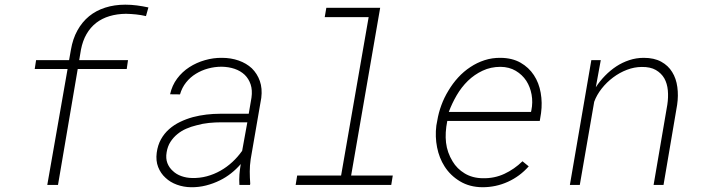

<svg xmlns="http://www.w3.org/2000/svg" viewBox="-20 -783 2975 813"><path d="M180.2 0H225.6L309.1 -490.7H516.6L522 -528.3H315.4L322.8 -572.8Q330.1 -610.4 346.4 -638.7Q362.8 -667 387.7 -686.5Q412.1 -705.1 443.6 -714.6Q475.1 -724.1 513.2 -724.6Q535.2 -724.1 556.2 -721.9Q577.1 -719.7 598.1 -714.8L608.4 -751.5Q584 -756.8 559.8 -760Q535.6 -763.2 510.7 -763.2Q464.4 -763.2 425.5 -750.7Q386.7 -738.3 357.4 -714.4Q327.6 -689.9 307.9 -654.3Q288.1 -618.7 280.3 -572.3L272.5 -528.3H132.8L127 -490.7H266.1Z M993.7 0H1038.6L1039.6 -5.4Q1037.6 -31.2 1037.6 -56.9Q1037.6 -82.5 1041.5 -108.9L1086.4 -368.7Q1091.3 -408.7 1080.3 -439.9Q1069.3 -471.2 1046.4 -493.7Q1023.4 -515.1 990.7 -526.6Q958 -538.1 919.9 -538.1Q883.8 -538.6 847.9 -528.3Q812 -518.1 781.7 -498.5Q751.5 -479 730 -450.2Q708.5 -421.4 700.2 -383.8L742.2 -383.3Q750.5 -412.1 768.1 -434.1Q785.6 -456.1 809.6 -470.7Q833.5 -485.4 861.3 -492.9Q889.2 -500.5 918.5 -500.5Q948.2 -500 973.4 -491.5Q998.5 -482.9 1016.1 -466.3Q1033.2 -449.7 1041.3 -425.5Q1049.3 -401.4 1044.9 -369.6L1033.2 -301.3H911.6Q883.8 -301.3 854.2 -297.9Q824.7 -294.4 796.9 -287.1Q768.6 -279.3 742.7 -266.8Q716.8 -254.4 696.3 -236.3Q675.3 -217.8 661.6 -193.1Q647.9 -168.5 643.6 -136.2Q639.2 -102.5 649.7 -75.7Q660.2 -48.8 680.7 -30.3Q700.7 -11.2 729 -1Q757.3 9.3 788.6 9.8Q821.3 10.3 852.3 2.4Q883.3 -5.4 911.6 -19.5Q936.5 -31.7 958.7 -49.3Q981 -66.9 999.5 -88.4Q995.6 -65.9 993.9 -44.4Q992.2 -22.9 993.7 0ZM792.5 -29.3Q769 -29.8 747.8 -37.4Q726.6 -44.9 711.9 -59.1Q696.3 -72.8 688.7 -92.5Q681.2 -112.3 685.5 -137.7Q689.5 -163.1 701.7 -182.1Q713.9 -201.2 731.4 -215.3Q748 -229 768.8 -238Q789.6 -247.1 812 -252.4Q837.9 -259.8 865 -262.5Q892.1 -265.1 916.5 -265.1H1027.3L1005.4 -144.5Q987.3 -118.7 964.1 -97.2Q940.9 -75.7 914.1 -60.5Q886.7 -44.9 856 -36.6Q825.2 -28.3 792.5 -29.3Z M1361.8 -750 1355 -710.4H1541L1424.3 -39.6H1238.3L1231.9 0H1636.7L1643.1 -39.6H1466.8L1589.8 -750Z M2022.9 9.8Q2080.1 9.8 2130.6 -13.2Q2181.2 -36.1 2218.8 -78.6L2192.4 -100.1Q2157.7 -66.4 2115.7 -46.9Q2073.7 -27.3 2024.4 -28.3Q1980.5 -28.8 1947.8 -48.6Q1915 -68.4 1896.5 -99.6Q1873.5 -137.2 1868.7 -179Q1863.8 -220.7 1874 -271H2265.6L2271 -304.2Q2276.9 -348.1 2269.5 -390.1Q2262.2 -432.1 2240.7 -464.8Q2219.2 -497.6 2184.1 -517.6Q2148.9 -537.6 2100.1 -538.1Q2064 -538.6 2031.7 -528.1Q1999.5 -517.6 1971.7 -499Q1943.4 -480.5 1919.9 -454.8Q1896.5 -429.2 1878.9 -399.4Q1860.8 -370.1 1848.9 -337.6Q1836.9 -305.2 1831.5 -272L1827.6 -251Q1821.8 -204.1 1830.8 -158.9Q1839.8 -113.8 1862.3 -78.6Q1886.7 -40 1927.5 -15.4Q1968.3 9.3 2022.9 9.8ZM2099.6 -500Q2136.2 -499.5 2163.8 -483.2Q2191.4 -466.8 2208.5 -440.9Q2225.1 -415 2231 -382.3Q2236.8 -349.6 2230 -315.9L2228.5 -309.1H1880.4Q1893.6 -344.7 1913.6 -379.2Q1933.6 -413.6 1961.4 -440.9Q1988.8 -467.3 2023.4 -483.6Q2058.1 -500 2099.6 -500Z M2393.1 0H2435.1L2496.1 -352.1Q2506.8 -381.3 2527.8 -408Q2548.8 -434.6 2576.2 -455.1Q2603.5 -475.6 2634.8 -487.5Q2666 -499.5 2697.8 -499.5Q2733.9 -500 2757.1 -486.6Q2780.3 -473.1 2793 -451.2Q2805.2 -429.2 2807.9 -400.1Q2810.5 -371.1 2805.7 -339.8L2747.6 0H2789.6L2847.2 -338.9Q2853 -377.9 2848.1 -414.3Q2843.3 -450.7 2826.2 -478Q2809.6 -505.4 2779.8 -521.7Q2750 -538.1 2706.1 -538.1Q2673.8 -538.1 2644.5 -528.3Q2615.2 -518.6 2589.8 -502Q2564 -484.9 2542 -462.4Q2520 -439.9 2502.9 -413.6L2523.9 -528.3H2483.9Z"/></svg>

Font: Roboto Mono ExtraLight
Style: Italic
Weight: 250
Italic angle: -10°
Monospace: yes
Designer: Google
Version: Version 3.000